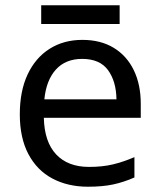

<svg xmlns="http://www.w3.org/2000/svg" viewBox="-20 -697 604 727"><path d="M292 -546Q361 -546 410.5 -516Q460 -486 486.5 -431.5Q513 -377 513 -304V-251H146Q148 -160 192.5 -112.5Q237 -65 317 -65Q368 -65 407.5 -74.5Q447 -84 489 -102V-25Q448 -7 408 1.5Q368 10 313 10Q237 10 178.5 -21Q120 -52 87.5 -113.5Q55 -175 55 -264Q55 -352 84.5 -415Q114 -478 167.5 -512Q221 -546 292 -546ZM291 -474Q228 -474 191.5 -433.5Q155 -393 148 -321H421Q420 -389 389 -431.5Q358 -474 291 -474ZM433 -677V-606H136V-677Z"/></svg>

Font: Noto Sans Kawi
Style: Regular
Weight: 400
Designer: Fadhl Haqq
Version: Version 1.000